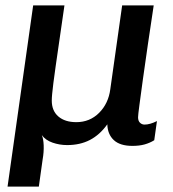

<svg xmlns="http://www.w3.org/2000/svg" viewBox="-20 -531 640 712"><path d="M8 161 103 -511H219Q208 -435 200 -379.5Q192 -324 186.5 -286Q181 -248 178 -223.5Q175 -199 173.5 -183.5Q172 -168 172 -158Q172 -120 196.5 -99Q221 -78 263 -78Q313 -78 347.5 -112.5Q382 -147 389 -200L433 -511H550Q539 -438 528.5 -367Q518 -296 510 -237.5Q502 -179 497 -141.5Q492 -104 492 -96Q492 -83 499 -76Q506 -69 516 -69Q536 -69 562 -82L552 -11Q536 -1 516.5 4.5Q497 10 471 10Q425 10 402 -11.5Q379 -33 378 -70Q350 -31 313.5 -12Q277 7 229 7Q201 7 175 -2Q149 -11 135 -30Q141 -17 142 8Q143 33 138 61L124 161Z"/></svg>

Font: Chivo Mono Medium
Style: Italic
Weight: 500
Italic angle: -8.05°
Monospace: yes
Designer: Hector Gatti
Foundry: Omnibus-Type
Version: Version 1.008